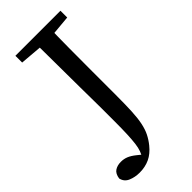

<svg xmlns="http://www.w3.org/2000/svg" viewBox="-273 -720 904 904"><g transform="rotate(-45 178.5 -268.5)"><path d="M69 133Q38 133 12.5 122Q-13 111 -19 84Q-15 56 1.5 45Q18 34 42 34Q62 34 79 41Q96 48 116 64L148 90L144 95H129L126 93Q135 78 141 62Q147 46 150 22Q153 -2 154.5 -36.5Q156 -71 156 -121Q156 -144 156 -163Q156 -182 156 -205.5Q156 -229 155.5 -263Q155 -297 154.5 -350Q154 -403 153.5 -481Q153 -559 152 -670H251Q249 -594 248.5 -516.5Q248 -439 248 -360V-205Q248 -143 246 -99.5Q244 -56 237.5 -24.5Q231 7 219.5 30Q208 53 191 74Q166 105 136 119Q106 133 69 133ZM44 -625V-670H344V-625L212 -613H187Z"/></g></svg>

Font: Source Serif 4 18pt
Style: Regular
Weight: 400
Designer: Frank Grießhammer
Foundry: Adobe Systems Incorporated
Version: Version 4.004;hotconv 1.0.116;makeotfexe 2.5.65601